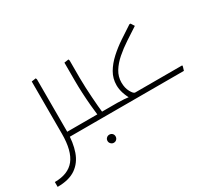

<svg xmlns="http://www.w3.org/2000/svg" viewBox="-103 -595 1178 1028"><g transform="rotate(-30 486.5 -81.0)"><path d="M188 0V-30H278V0ZM278 0V-30Q290 -30 294 -26Q298 -22 298 -15Q298 -8 294 -4Q290 0 278 0ZM0 200V170Q83 170 122.5 120.5Q162 71 162 -35V-358L189 -362L192 -354V-35Q192 36 173.5 89Q155 142 113 171Q71 200 0 200Z M379 146Q369 146 361.5 138.5Q354 131 354 121Q354 110 361.5 103Q369 96 379 96Q390 96 397 103Q404 110 404 121Q404 131 397 138.5Q390 146 379 146Z M373 0V-30H480V0ZM480 0V-30Q492 -30 496 -26Q500 -22 500 -15Q500 -8 496 -4Q492 0 480 0ZM381 0 379 -20Q375 -52 371.5 -90.5Q368 -129 366 -169.5Q364 -210 364 -247V-358L391 -362L394 -354V-247Q394 -218 395.5 -187Q397 -156 399 -125Q401 -94 403.5 -66Q406 -38 409 -14L394 0ZM278 0V-30H384V0ZM278 0Q268 0 263 -5Q258 -10 258 -15Q258 -21 263 -25.5Q268 -30 278 -30Z M578 -10Q545 -65 545 -113Q545 -155 565.5 -190Q586 -225 619.5 -255.5Q653 -286 692 -312Q731 -338 768 -362H775L789 -340Q752 -316 714 -291Q676 -266 644.5 -238.5Q613 -211 594 -180Q575 -149 575 -113Q575 -79 588.5 -54.5Q602 -30 612 -30ZM480 0V-30H501Q522 -30 542 -28.5Q562 -27 575 -25Q588 -23 588 -23L594 -30H903V-23L896 0ZM480 0Q470 0 465 -5Q460 -10 460 -15Q460 -21 465 -25.5Q470 -30 480 -30Z"/></g></svg>

Font: Fustat ExtraLight
Style: Regular
Weight: 250
Designer: Mohamed Gaber, Khaled Hosny, Laura Garcia Mut
Foundry: Kief Type Foundry, Alif Type Foundry, Hard Type Foundry
Version: Version 1.007